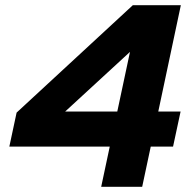

<svg xmlns="http://www.w3.org/2000/svg" viewBox="-20 -720 746 740"><path d="M370 0 403 -155H16L44 -286L492 -700H677L590 -290H676L647 -155H561L528 0ZM231 -290H432L481 -520Z"/></svg>

Font: Red Hat Text
Style: Bold Italic
Weight: 700
Italic angle: -12°
Designer: Pentagram, MCKL
Foundry: Pentagram, MCKL
Version: Version 1.023; ttfautohint (v1.8.3)